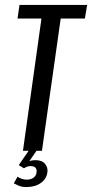

<svg xmlns="http://www.w3.org/2000/svg" viewBox="-20 -611 373 778"><path d="M73 0 148 -536H51L59 -591H333L324 -536H226L150 0ZM86 147Q69 147 56 141.5Q43 136 36 132L51 105Q56 109 67 113Q78 117 87 117Q106 117 116.5 108.5Q127 100 128 88Q132 62 103 62Q96 62 89.5 64.5Q83 67 77 71L56 58L96 0H128L94 49L89 46Q96 42 105.5 40Q115 38 124 38Q151 38 163 53.5Q175 69 172 87Q169 113 146 130Q123 147 86 147Z"/></svg>

Font: Alumni Sans Medium
Style: Italic
Weight: 500
Italic angle: -8°
Designer: Robert E. Leuschke
Foundry: Robert E. Leuschke
Version: Version 1.016